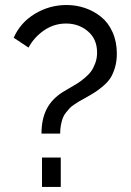

<svg xmlns="http://www.w3.org/2000/svg" viewBox="-20 -739 519 759"><path d="M144 -210.9Q144 -266.6 163.8 -306.6Q183.6 -346.7 228 -375Q234.9 -379.4 254.4 -390.6Q273.9 -401.9 285.4 -408.9Q296.9 -416 313.7 -429.9Q330.6 -443.8 340.1 -457Q349.6 -470.2 356.7 -489.5Q363.8 -508.8 363.8 -530.8Q363.8 -584.5 327.6 -615.2Q291.5 -646 241.2 -646Q193.4 -646 153.8 -618.7Q114.3 -591.3 92.8 -550.8L34.2 -589.8Q60.5 -649.9 118.2 -684.6Q175.8 -719.2 243.2 -719.2Q281.2 -719.2 316.2 -707.3Q351.1 -695.3 379.6 -672.4Q408.2 -649.4 425 -611.8Q441.9 -574.2 441.9 -526.9Q441.9 -497.6 434.8 -473.1Q427.7 -448.7 417.5 -432.1Q407.2 -415.5 388.7 -399.7Q370.1 -383.8 355.2 -374.3Q340.3 -364.7 315.9 -351.1Q300.8 -342.8 294.7 -339.4Q288.6 -335.9 275.4 -327.1Q262.2 -318.4 256.3 -312.3Q250.5 -306.2 241.5 -294.9Q232.4 -283.7 228.3 -272.5Q224.1 -261.2 220.9 -245.4Q217.8 -229.5 217.8 -210.9ZM146 0V-116.2H220.2V0Z"/></svg>

Font: Rawline Medium
Style: Regular
Weight: 500
Designer: Matt McInerney, Pablo Impallari, Rodrigo Fuenzalida
Foundry: Matt McInerney, Pablo Impallari, Rodrigo Fuenzalida
Version: Version 4.020;PS 004.020;hotconv 1.0.88;makeotf.lib2.5.64775